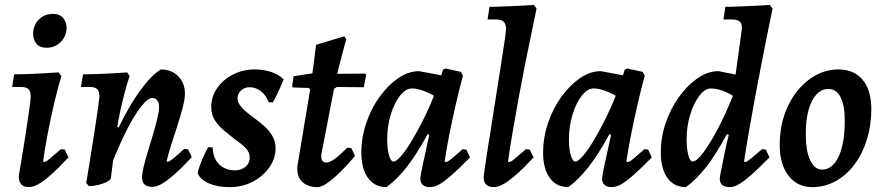

<svg xmlns="http://www.w3.org/2000/svg" viewBox="-20 -756 3623 788"><path d="M160 -91Q167 -91 179 -100.5Q191 -110 230 -144L246 -142L261 -110Q221 -67 190.5 -40Q160 -13 138 -0.5Q116 12 98 12Q57 12 57 -33Q72 -121 83 -191Q94 -261 100 -305.5Q106 -350 106 -359Q106 -381 97 -390Q88 -399 67 -399H30L38 -451Q61 -451 92.5 -452Q124 -453 157.5 -455Q191 -457 220 -459L232 -444Q217 -395 202.5 -333Q188 -271 176 -208.5Q164 -146 157 -94ZM171 -560Q143 -560 129.5 -576.5Q116 -593 116 -616Q116 -652 139 -675.5Q162 -699 197 -699Q225 -699 239 -682.5Q253 -666 253 -642Q253 -608 229.5 -584Q206 -560 171 -560Z M605 11Q563 11 563 -28Q563 -44 570 -73Q577 -102 587.5 -136.5Q598 -171 608.5 -206Q619 -241 626 -270.5Q633 -300 633 -317Q633 -334 625.5 -344Q618 -354 605 -354Q587 -354 559 -318.5Q531 -283 499 -220Q467 -157 435 -74L446 -239L467 -233Q511 -324 556 -385.5Q601 -447 640 -471Q684 -471 711.5 -443Q739 -415 739 -371Q739 -349 729.5 -313Q720 -277 707 -237Q694 -197 682 -159.5Q670 -122 664 -95L667 -92Q671 -92 677 -95.5Q683 -99 697 -110.5Q711 -122 736 -145L752 -143L767 -111Q726 -67 696 -40.5Q666 -14 644 -1.5Q622 11 605 11ZM345 8 334 -5Q343 -59 352 -116Q361 -173 369 -224Q377 -275 382 -311Q387 -347 388 -358Q389 -379 380 -389Q371 -399 349 -399H312L321 -451Q350 -451 400.5 -453Q451 -455 502 -459L512 -444Q501 -412 490.5 -371.5Q480 -331 471.5 -290.5Q463 -250 459 -219L448 -128L435 -24Q434 -18 419 -10Q404 -2 383.5 3Q363 8 345 8Z M853 -151Q854 -107 879 -82Q904 -57 945 -57Q971 -57 988 -72Q1005 -87 1005 -109Q1005 -132 986.5 -150Q968 -168 942 -186Q920 -203 898 -221.5Q876 -240 861.5 -263Q847 -286 847 -317Q847 -359 871 -394Q895 -429 936 -450Q977 -471 1025 -471Q1063 -471 1094.5 -460Q1126 -449 1144 -430Q1134 -405 1122 -379Q1110 -353 1100 -336H1083Q1072 -365 1051 -381.5Q1030 -398 1004 -398Q984 -398 969.5 -385Q955 -372 955 -353Q955 -339 963.5 -326Q972 -313 985 -302Q1002 -287 1023.5 -271.5Q1045 -256 1065 -238Q1085 -220 1098 -198Q1111 -176 1111 -147Q1111 -105 1085 -68.5Q1059 -32 1016.5 -10Q974 12 922 12Q872 12 836 -4Q800 -20 791 -47Q795 -63 802.5 -83Q810 -103 819 -122Q828 -141 835 -152Z M1422 -148 1437 -116Q1407 -80 1377.5 -51Q1348 -22 1323.5 -5Q1299 12 1284 12Q1241 12 1218.5 -11.5Q1196 -35 1201 -77L1253 -389L1247 -395L1182 -397L1179 -402L1185 -443L1262 -455Q1266 -483 1269.5 -510Q1273 -537 1275 -554.5Q1277 -572 1277 -572L1393 -607L1401 -595Q1401 -595 1395.5 -575Q1390 -555 1381.5 -522.5Q1373 -490 1364 -453L1478 -454L1483 -449L1473 -398L1363 -399L1351 -392L1299 -123Q1295 -89 1320 -89Q1333 -89 1352.5 -103Q1372 -117 1406 -150Z M1808 -91Q1813 -91 1819.5 -94.5Q1826 -98 1840 -110Q1854 -122 1879 -144L1894 -142L1909 -110Q1862 -62 1831.5 -35.5Q1801 -9 1781.5 1.5Q1762 12 1743 12Q1726 12 1715.5 3Q1705 -6 1705 -22Q1705 -33 1715 -79.5Q1725 -126 1742 -203L1735 -205Q1689 -121 1648.5 -69.5Q1608 -18 1566 12Q1518 12 1490.5 -25.5Q1463 -63 1463 -129Q1463 -191 1483 -250.5Q1503 -310 1537.5 -358Q1572 -406 1614 -435Q1656 -464 1700 -464L1791 -447L1798 -470L1808 -475L1872 -461L1880 -445Q1865 -390 1850.5 -327Q1836 -264 1824 -203.5Q1812 -143 1805 -94ZM1595 -93Q1606 -93 1625.5 -115Q1645 -137 1668 -175Q1691 -213 1715.5 -261.5Q1740 -310 1761 -363Q1739 -376 1714 -384.5Q1689 -393 1671 -393Q1645 -393 1621.5 -363Q1598 -333 1583.5 -285Q1569 -237 1569 -183Q1569 -145 1576.5 -119Q1584 -93 1595 -93Z M2069 -91Q2076 -91 2087.5 -100.5Q2099 -110 2139 -144L2154 -142L2170 -110Q2130 -67 2099.5 -40Q2069 -13 2046.5 -0.5Q2024 12 2007 12Q1965 12 1965 -29Q1965 -34 1970 -68Q1975 -102 1983 -153.5Q1991 -205 2001 -267Q2011 -329 2020.5 -391Q2030 -453 2038.5 -506Q2047 -559 2052 -594.5Q2057 -630 2057 -638Q2057 -676 2018 -676H1981L1989 -728Q2015 -728 2046.5 -729.5Q2078 -731 2106.5 -732Q2135 -733 2153 -734.5Q2171 -736 2171 -736L2182 -721Q2182 -721 2176 -691Q2170 -661 2159 -609Q2148 -557 2135 -492Q2122 -427 2109 -356Q2096 -285 2084.5 -217.5Q2073 -150 2065 -94Z M2554 -91Q2559 -91 2565.5 -94.5Q2572 -98 2586 -110Q2600 -122 2625 -144L2640 -142L2655 -110Q2608 -62 2577.5 -35.5Q2547 -9 2527.5 1.5Q2508 12 2489 12Q2472 12 2461.5 3Q2451 -6 2451 -22Q2451 -33 2461 -79.5Q2471 -126 2488 -203L2481 -205Q2435 -121 2394.5 -69.5Q2354 -18 2312 12Q2264 12 2236.5 -25.5Q2209 -63 2209 -129Q2209 -191 2229 -250.5Q2249 -310 2283.5 -358Q2318 -406 2360 -435Q2402 -464 2446 -464L2537 -447L2544 -470L2554 -475L2618 -461L2626 -445Q2611 -390 2596.5 -327Q2582 -264 2570 -203.5Q2558 -143 2551 -94ZM2341 -93Q2352 -93 2371.5 -115Q2391 -137 2414 -175Q2437 -213 2461.5 -261.5Q2486 -310 2507 -363Q2485 -376 2460 -384.5Q2435 -393 2417 -393Q2391 -393 2367.5 -363Q2344 -333 2329.5 -285Q2315 -237 2315 -183Q2315 -145 2322.5 -119Q2330 -93 2341 -93Z M3037 -91Q3042 -91 3046 -93.5Q3050 -96 3064 -107Q3078 -118 3108 -144L3123 -142L3138 -110Q3093 -64 3062.5 -37.5Q3032 -11 3012 0.5Q2992 12 2975 12Q2934 12 2934 -23Q2934 -29 2937.5 -46Q2941 -63 2945.5 -86Q2950 -109 2955 -133Q2960 -157 2964.5 -176Q2969 -195 2971 -203L2963 -205Q2918 -121 2877.5 -69.5Q2837 -18 2795 12Q2746 12 2719 -26Q2692 -64 2692 -131Q2692 -192 2712 -251Q2732 -310 2766.5 -358Q2801 -406 2843 -435Q2885 -464 2929 -464L2999 -450L3024 -632Q3027 -655 3018 -665.5Q3009 -676 2986 -676H2949L2957 -728Q2983 -728 3014.5 -729.5Q3046 -731 3074.5 -732Q3103 -733 3121 -734.5Q3139 -736 3139 -736L3151 -721Q3151 -721 3144.5 -690.5Q3138 -660 3127.5 -607Q3117 -554 3104 -488Q3091 -422 3078 -351.5Q3065 -281 3053.5 -214.5Q3042 -148 3034 -94ZM2822 -93Q2839 -93 2867 -130.5Q2895 -168 2927 -229Q2959 -290 2988 -363Q2977 -370 2962 -377Q2947 -384 2930 -388.5Q2913 -393 2898 -393Q2873 -393 2850 -362.5Q2827 -332 2812.5 -284.5Q2798 -237 2798 -184Q2798 -146 2805 -119.5Q2812 -93 2822 -93Z M3314 12Q3253 12 3216.5 -34.5Q3180 -81 3180 -162Q3180 -226 3198.5 -282Q3217 -338 3250 -380Q3283 -422 3327 -446.5Q3371 -471 3421 -471Q3485 -471 3520.5 -428.5Q3556 -386 3556 -308Q3556 -242 3538 -183.5Q3520 -125 3487 -81Q3454 -37 3409.5 -12.5Q3365 12 3314 12ZM3354 -60Q3382 -60 3403 -83.5Q3424 -107 3435.5 -152Q3447 -197 3447 -260Q3447 -323 3430 -357Q3413 -391 3380 -391Q3352 -391 3331 -368.5Q3310 -346 3298.5 -305Q3287 -264 3287 -206Q3287 -137 3305 -98.5Q3323 -60 3354 -60Z"/></svg>

Font: Alegreya SemiBold
Style: Italic
Weight: 600
Italic angle: -7°
Designer: Juan Pablo del Peral
Foundry: Huerta Tipografica
Version: Version 2.009